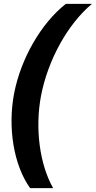

<svg xmlns="http://www.w3.org/2000/svg" viewBox="-20 -813 499 1000"><path d="M137 167H257C187 45 161 -145 194 -316C230 -500 331 -686 459 -793H323C193 -691 89 -507 54 -329C19 -150 51 47 137 167Z"/></svg>

Font: Mona Sans
Style: Bold Italic
Weight: 700
Italic angle: -11.7°
Designer: Deni Anggara
Foundry: GitHub
Version: Version 2.000;Glyphs 3.2.3 (3260)